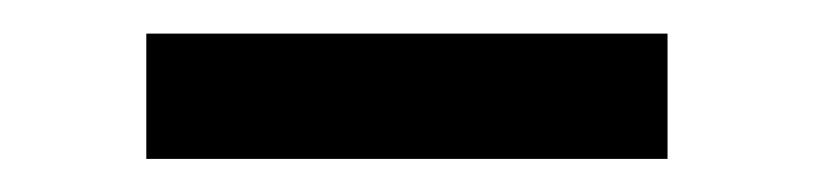

<svg xmlns="http://www.w3.org/2000/svg" viewBox="-20 -366 492 116"><path d="M383.3 -345.7V-270H68.4V-345.7Z"/></svg>

Font: V-Inter
Style: Regular-375
Weight: 375
Designer: Rasmus Andersson
Foundry: rsms
Version: Version 4.000;git-4146feb